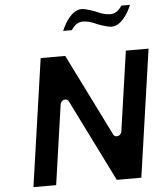

<svg xmlns="http://www.w3.org/2000/svg" viewBox="-66 -1131 988 1163"><g transform="rotate(-5 428.5 -549.5)"><path d="M555.8 -976.9C559.8 -975.2 617.8 -952 646.2 -952C704.1 -952 747.1 -1022.3 768.6 -1074H715.7C707.2 -1060.6 684.6 -1028 647.1 -1028C606 -1028 569.6 -1046.4 564.1 -1049.1C560.1 -1050.8 502.2 -1074 473.8 -1074C415.8 -1074 372.9 -1003.7 351.3 -952H404.3C412.8 -965.4 435.4 -998 472.8 -998C513.9 -998 550.4 -979.6 555.8 -976.9ZM297.8 -512C299.3 -522.7 311.2 -537 326.4 -537H328.4C336.5 -537 344.2 -532.7 347.8 -525.5L596.3 -25H745.6L857.3 -800H719.3L649.1 -313C647.6 -302.3 635.6 -288 620.5 -288H618.5C610.4 -288 602.7 -292.3 599.1 -299.5L350.6 -800H201.3L89.6 -25H227.6Z"/></g></svg>

Font: Hussar Ekologiczny
Style: Regular
Weight: 400
Foundry: Cannot Into Space Fonts
Version: Version 0.97